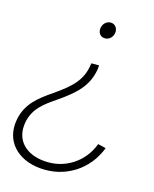

<svg xmlns="http://www.w3.org/2000/svg" viewBox="-127 -598 689 861"><g transform="rotate(15 217.5 -168.0)"><path d="M278 -326H243L241 -316C230 -247 192 -208 112 -153C51 -111 -1 -72 -15 6C-33 105 33 178 142 188C261 199 363 131 403 25L366 16C333 105 248 161 151 152C62 144 11 89 25 8C37 -60 84 -93 137 -129C218 -185 264 -229 277 -308C278 -314 278 -321 278 -326ZM281 -525C261 -526 243 -509 241 -487C239 -466 252 -450 271 -450C291 -449 309 -465 311 -488C313 -508 300 -524 281 -525Z"/></g></svg>

Font: Fixel Text 20240404 ExtraLight
Style: Italic
Weight: 200
Width: 4
Italic angle: -10°
Designer: AlfaBravo + MacPaw
Foundry: Kyrylo Tkachov, Marchela Mozhyna, Serhii Makarenko, Maria Weinstein, Zakhar Kryvoshyya
Version: Version 1.211;Glyphs 3.2 (3225)